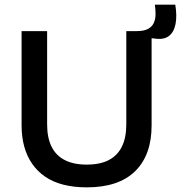

<svg xmlns="http://www.w3.org/2000/svg" viewBox="-20 -794 779 827"><path d="M354 13Q298 13 253 1.5Q208 -10 174.5 -33Q141 -56 118.5 -88.5Q96 -121 84.5 -162.5Q73 -204 73 -254V-660H183V-258Q183 -201 202 -162.5Q221 -124 259 -104.5Q297 -85 353 -85Q411 -85 448.5 -104.5Q486 -124 505 -162.5Q524 -201 524 -258V-660H633V-254Q633 -126 562 -56.5Q491 13 354 13ZM646 -628 566 -637 568 -660Q601 -660 618.5 -670Q636 -680 643 -696.5Q650 -713 650 -733Q650 -753 647 -774H735Q743 -725 736 -690Q729 -655 707 -638.5Q685 -622 646 -628Z"/></svg>

Font: Bricolage Grotesque 24pt Medium
Style: Regular
Weight: 500
Designer: Mathieu Triay
Foundry: Atelier Triay
Version: Version 1.001;gftools[0.9.33.dev8+g029e19f]